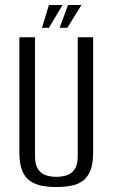

<svg xmlns="http://www.w3.org/2000/svg" viewBox="-20 -741 453 773"><path d="M207 12Q176 12 149 7Q122 2 101.5 -12Q81 -26 69.5 -53.5Q58 -81 58 -127V-591H121V-114Q121 -78 133 -60Q145 -42 164.5 -35.5Q184 -29 207 -29Q229 -29 249 -35.5Q269 -42 281 -60Q293 -78 293 -114V-591H355V-127Q355 -81 343.5 -53.5Q332 -26 312 -12Q292 2 264.5 7Q237 12 207 12ZM149 -629 177 -721H232L177 -629ZM220 -629 254 -721H308L251 -629Z"/></svg>

Font: Alumni Sans
Style: Regular
Weight: 400
Designer: Robert E. Leuschke
Foundry: Robert E. Leuschke
Version: Version 1.018